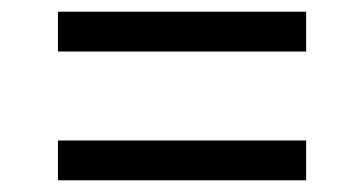

<svg xmlns="http://www.w3.org/2000/svg" viewBox="-20 -498 622 328"><path d="M79 -190V-258H503V-190ZM79 -410V-478H503V-410Z"/></svg>

Font: Celebes
Style: Regular
Weight: 400
Designer: Anugrah Pasau
Foundry: Lafontype
Version: Version 1.000; ttfautohint (v1.8.4)